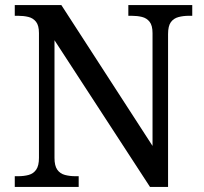

<svg xmlns="http://www.w3.org/2000/svg" viewBox="-20 -734 803 754"><path d="M38 0V-42H51Q74 -42 92.5 -47Q111 -52 122 -67.5Q133 -83 133 -114V-604Q133 -634 121.5 -648.5Q110 -663 91.5 -667.5Q73 -672 51 -672H38V-714H221L579 -161V-604Q579 -634 567.5 -648.5Q556 -663 537.5 -667.5Q519 -672 497 -672H484V-714H735V-672H722Q700 -672 681 -667Q662 -662 651 -647Q640 -632 640 -600V0H569L194 -576V-114Q194 -83 205 -67.5Q216 -52 235 -47Q254 -42 276 -42H289V0Z"/></svg>

Font: Noto Serif Thai
Style: Regular
Weight: 400
Designer: Monotype Design Team
Foundry: Monotype Imaging Inc.
Version: Version 2.001